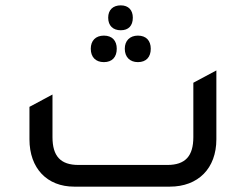

<svg xmlns="http://www.w3.org/2000/svg" viewBox="-20 -697 898 717"><path d="M431 -584C460 -584 476 -601 476 -631C476 -659 460 -677 431 -677C402 -677 384 -660 384 -631C384 -601 402 -584 431 -584ZM368 -465C399 -465 416 -484 416 -515C416 -545 399 -564 368 -564C337 -564 319 -545 319 -515C319 -484 337 -465 368 -465ZM495 -465C526 -465 543 -484 543 -515C543 -545 526 -564 495 -564C465 -564 446 -545 446 -515C446 -484 465 -465 495 -465ZM257 0H614C720 0 788 -68 788 -177V-434L702 -388V-185C702 -114 672 -81 605 -81H273C206 -81 176 -114 176 -185V-344L90 -298V-177C90 -68 156 0 257 0Z"/></svg>

Font: Tajawal Medium
Style: Regular
Weight: 500
Designer: Boutros Fonts
Foundry: Created by Boutros International 2017
Version: Version 1.700